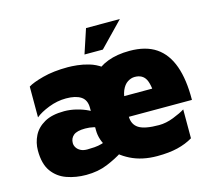

<svg xmlns="http://www.w3.org/2000/svg" viewBox="-102 -819 1083 970"><g transform="rotate(-15 439.0 -334.0)"><path d="M431 -40Q396 -17 346.5 3.5Q297 24 235 24Q181 24 134 7.5Q87 -9 58.5 -48.5Q30 -88 30 -158Q30 -199 48 -235Q66 -271 105.5 -293.5Q145 -316 209 -316Q240 -316 272.5 -308Q305 -300 331.5 -287Q358 -274 371 -259L374 -184Q355 -194 333.5 -199Q312 -204 289 -204Q246 -204 228 -189Q210 -174 210 -149Q210 -137 217 -125.5Q224 -114 238 -106.5Q252 -99 273 -99Q290 -99 310.5 -100.5Q331 -102 350 -107.5Q369 -113 379 -124ZM340 -182V-299Q340 -340 312.5 -358Q285 -376 235 -376Q189 -376 144 -358.5Q99 -341 74 -320V-481Q97 -496 153 -511Q209 -526 285 -526Q304 -526 333.5 -523Q363 -520 395 -510.5Q427 -501 455.5 -481Q484 -461 501.5 -427.5Q519 -394 519 -342L518 -207Q518 -164 549 -144Q580 -124 655 -124Q692 -124 731.5 -139.5Q771 -155 793 -169V-18Q758 3 713 14Q668 25 606 25Q527 25 467 -5Q407 -35 373.5 -82.5Q340 -130 340 -182ZM340 -244Q340 -375 408.5 -450Q477 -525 607 -525Q692 -525 745 -489Q798 -453 823.5 -381.5Q849 -310 848 -204H469L445 -311H692L673 -249Q672 -329 655.5 -360Q639 -391 598 -391Q579 -391 560.5 -379Q542 -367 530.5 -340Q519 -313 519 -269ZM383 -566 425 -693H602L479 -566Z"/></g></svg>

Font: Maven Pro Black
Style: Regular
Weight: 900
Designer: Joe Prince
Foundry: Joe Prince
Version: Version 2.103